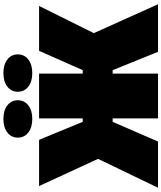

<svg xmlns="http://www.w3.org/2000/svg" viewBox="70 -1020 950 1130"><g transform="rotate(-90 545.0 -455.0)"><path d="M5 0 175 -353 15 -700H287L393 -443H413V-700H677V-443H697L811 -700H1075L915 -378L1085 0H805L697 -267H677V0H413V-267H393L277 0ZM410 -740Q360 -740 330 -763.5Q300 -787 300 -825Q300 -863 330 -886.5Q360 -910 410 -910Q460 -910 490 -886.5Q520 -863 520 -825Q520 -787 490 -763.5Q460 -740 410 -740ZM680 -740Q630 -740 600 -763.5Q570 -787 570 -825Q570 -863 600 -886.5Q630 -910 680 -910Q730 -910 760 -886.5Q790 -863 790 -825Q790 -787 760 -763.5Q730 -740 680 -740Z"/></g></svg>

Font: Golos Text Black
Style: Regular
Weight: 900
Designer: A.Korolkova, Vitaly Kuzmin
Foundry: ParaType Ltd
Version: Version 2.004